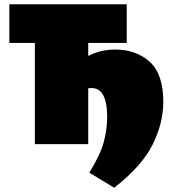

<svg xmlns="http://www.w3.org/2000/svg" viewBox="-20 -678 849 903"><path d="M748 -199Q748 -99 697.5 2.5Q647 104 517 205L400 134Q452 50 468 -10Q484 -70 484 -128Q484 -264 410 -264Q400 -264 395 -263V0H144V-476H24V-658H576V-476H395V-415Q453 -445 522 -445Q620 -445 684 -387.5Q748 -330 748 -199Z"/></svg>

Font: Ysabeau Black
Style: Regular
Weight: 900
Designer: Christian Thalmann (Catharsis Fonts)
Version: Version 0.003